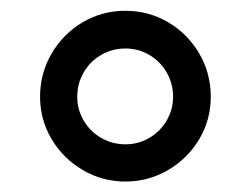

<svg xmlns="http://www.w3.org/2000/svg" viewBox="-20 -733 468 358"><path d="M54.7 -552.7Q54.7 -596.2 76.2 -633.1Q97.7 -669.9 134 -691.4Q170.4 -712.9 213.9 -712.9Q257.3 -712.9 293.7 -691.4Q330.1 -669.9 351.6 -633.1Q373 -596.2 373 -552.7Q373 -509.8 351.6 -473.6Q330.1 -437.5 293.5 -416Q256.8 -394.5 213.9 -394.5Q170.9 -394.5 134.3 -416Q97.7 -437.5 76.2 -473.6Q54.7 -509.8 54.7 -552.7ZM302.7 -552.7Q302.7 -577.1 290.8 -597.9Q278.8 -618.7 258.3 -630.6Q237.8 -642.6 213.9 -642.6Q189.5 -642.6 168.7 -630.6Q147.9 -618.7 136 -597.9Q124 -577.1 124 -552.7Q124 -528.8 136 -508.3Q147.9 -487.8 168.7 -475.8Q189.5 -463.9 213.9 -463.9Q237.8 -463.9 258.3 -475.8Q278.8 -487.8 290.8 -508.3Q302.7 -528.8 302.7 -552.7Z"/></svg>

Font: Pretendard
Style: Regular
Weight: 400
Designer: Base glyphs from Inter by Rasmus Andersson; Hangeul glyphs from Noto Sans CJK(Source Han Sans) by Jang Soo-young and Kan
Foundry: Kil Hyung-jin
Version: Version 1.309